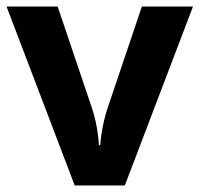

<svg xmlns="http://www.w3.org/2000/svg" viewBox="-20 -566 609 586"><path d="M208 0 0 -546H156L261 -235Q267 -217 271.5 -197Q276 -177 278.5 -158Q281 -139 282 -123H286Q287 -140 290 -159Q293 -178 297.5 -197.5Q302 -217 308 -235L413 -546H569L361 0Z"/></svg>

Font: Noto Sans Tai Tham
Style: Regular
Weight: 400
Designer: Monotype Design Team 2013. Revised by David WIlliams 2020
Foundry: Monotype Imaging Inc.
Version: Version 2.002